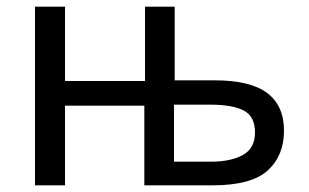

<svg xmlns="http://www.w3.org/2000/svg" viewBox="-20 -556 926 576"><path d="M504 -536V-315H624Q731 -315 781.5 -277Q832 -239 832 -164Q832 -89 783 -44.5Q734 0 618 0H413V-239H175V0H85V-536H175V-313H415V-536ZM612 -242H502V-71H614Q672 -71 708.5 -91Q745 -111 745 -159Q745 -207 711 -224.5Q677 -242 612 -242Z"/></svg>

Font: Apis
Style: Regular
Weight: 400
Designer: Monotype Design Team
Foundry: Monotype Imaging Inc.
Version: Version 2.000; build 0001